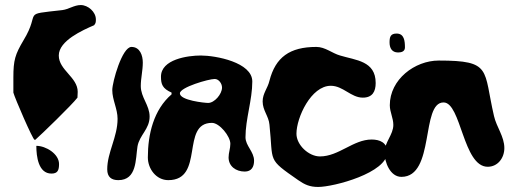

<svg xmlns="http://www.w3.org/2000/svg" viewBox="-20 -687 2019 761"><path d="M33 -320C38 -300 110 -133 117 -133H120C143 -153 265 -271 287 -300C287 -303 288 -320 288 -323C288 -381 213 -409 213 -467C213 -526 309 -568 353 -587C360 -595 360 -601 360 -610C360 -640 329 -667 300 -667C274 -667 252 -650 227 -647C60 -628 145 -645 73 -527C40 -471 33 -449 33 -380ZM124 -109C124 -67 132 1 184 1C209 1 214 -13 214 -37C214 -77 162 -109 124 -109Z M405 -16C405 15 422 27 449 27C523 27 517 -56 525 -107C533 -152 573 -175 573 -225C573 -270 538 -301 538 -346C538 -377 546 -407 546 -439C546 -467 535 -501 501 -501C464 -501 425 -362 425 -330C425 -291 446 -256 446 -216C446 -144 405 -83 405 -16Z M693 -317C693 -341 807 -374 831 -374C847 -374 860 -356 860 -340C860 -314 830 -279 805 -279C792 -279 693 -289 693 -317ZM566 -63C566 -18 599 27 647 27C792 27 695 -200 820 -200C850 -200 893 -147 893 -117C893 -98 886 -82 886 -63C886 -28 915 -7 950 -7C977 -7 987 -26 987 -50C987 -86 953 -109 953 -143C953 -215 980 -291 980 -364C980 -440 835 -467 776 -467C724 -467 618 -452 618 -383C618 -353 624 -336 660 -320V-313C589 -252 566 -155 566 -63Z M1021 -285C1021 -249 1045 -227 1048 -193C1064 -42 1037 -60 1162 27C1188 45 1208 54 1241 54C1303 54 1515 -2 1515 -84C1515 -122 1485 -134 1453 -134C1380 -134 1323 -67 1248 -67C1204 -67 1155 -112 1155 -157C1155 -221 1213 -347 1291 -347C1340 -347 1371 -300 1418 -300C1456 -300 1469 -324 1469 -358C1469 -446 1390 -448 1328 -467C1296 -476 1269 -501 1234 -501C1128 -501 1072 -460 1048 -367C1041 -337 1021 -317 1021 -285Z M1524 -519C1524 -497 1533 -479 1558 -479C1571 -479 1585 -483 1585 -499C1585 -525 1582 -554 1552 -554C1528 -554 1524 -541 1524 -519ZM1504 -83C1504 -45 1526 14 1571 14C1705 14 1647 -281 1738 -281C1808 -281 1815 -26 1913 -26C1953 -26 1979 -61 1979 -100C1979 -146 1948 -183 1938 -227C1895 -412 1931 -447 1719 -447C1624 -447 1525 -372 1525 -270C1525 -243 1539 -219 1539 -192C1539 -153 1504 -123 1504 -83Z"/></svg>

Font: Charger
Style: Overspray
Weight: 400
Designer: Jasper
Foundry: Cannot Into Space Fonts
Version: Version 0.980